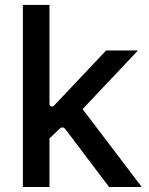

<svg xmlns="http://www.w3.org/2000/svg" viewBox="-20 -747 596 767"><path d="M415.8 0H546.2L310 -311.1L531.2 -545.5H404.1L196 -325.3C188.9 -317.1 177.6 -322.1 177.6 -332.4V-727.3H71.4V0H177.6V-193.9L218.8 -233.3C225.1 -239.7 235.1 -239.7 240.8 -231.5Z"/></svg>

Font: RA Harald Medium
Style: Regular
Weight: 500
Designer: Rasmus Andersson
Foundry: rsms
Version: Version 3.000;hotconv 1.0.109;makeotfexe 2.5.65596